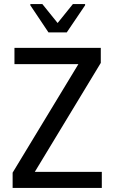

<svg xmlns="http://www.w3.org/2000/svg" viewBox="-20 -923 559 943"><path d="M42 0V-75L365 -608H51V-688H475V-614L151 -79H480V0ZM218 -764 129 -897V-903H188L263 -810L338 -903H398V-897L308 -764Z"/></svg>

Font: Saira Semi Condensed
Style: Regular
Weight: 400
Width: 4
Designer: Hector Gatti with collaboration of the Omnibus-Type team
Foundry: Omnibus-Type
Version: Version 1.001; ttfautohint (v1.8)